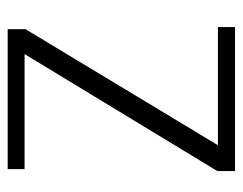

<svg xmlns="http://www.w3.org/2000/svg" viewBox="-86 -546 632 500"><g transform="rotate(-90 230.0 -296.0)"><path d="M34.5 0H409.5V-44.5H100V-41.5L404 -545.5V-592H39.5V-548H341V-551L34.5 -46Z"/></g></svg>

Font: Anybody UltraCondensed Thin Light
Style: Regular
Weight: 300
Version: Version 1.111